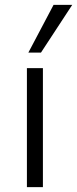

<svg xmlns="http://www.w3.org/2000/svg" viewBox="-20 -772 318 792"><path d="M91 0V-491H157V0ZM97 -555 201 -752H278L149 -555Z"/></svg>

Font: Nunito Sans 9pt Light
Style: Regular
Weight: 300
Version: Version 3.101;gftools[0.9.27]